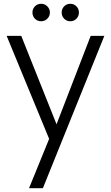

<svg xmlns="http://www.w3.org/2000/svg" viewBox="-20 -735 585 1012"><path d="M458 -546H530L206 257H133L239 -3L15 -546H92L278 -80ZM197 -623Q177 -623 164 -636.5Q151 -650 151 -669Q151 -688 164 -701.5Q177 -715 197 -715Q216 -715 229.5 -701.5Q243 -688 243 -669Q243 -650 229.5 -636.5Q216 -623 197 -623ZM351 -623Q331 -623 318 -636.5Q305 -650 305 -669Q305 -688 318 -701.5Q331 -715 351 -715Q370 -715 383 -701.5Q396 -688 396 -669Q396 -650 383 -636.5Q370 -623 351 -623Z"/></svg>

Font: SVN-Poppins Light
Style: Regular
Weight: 300
Designer: Ninad Kale (Devanagari), Jonny Pinhorn (Latin)
Foundry: Indian Type Foundry
Version: Version 3.002 2017; ttfautohint (v1.8.3)